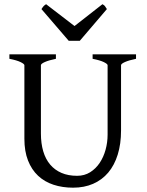

<svg xmlns="http://www.w3.org/2000/svg" viewBox="-20 -872 694 907"><path d="M622.6 -594.2Q589.4 -587.4 570.6 -579.1Q551.8 -570.8 551.8 -564V-255.9Q551.8 -191.9 536.1 -141.6Q520.5 -91.3 491.2 -56.6Q461.9 -22 419.9 -3.7Q377.9 14.6 325.2 14.6Q274.9 14.6 232.7 0.7Q190.4 -13.2 159.9 -41.7Q129.4 -70.3 112.3 -113.8Q95.2 -157.2 95.2 -216.8V-564Q95.2 -569.8 77.4 -578.6Q59.6 -587.4 24.4 -594.2V-615.2H244.1V-594.2Q210.9 -587.4 192.1 -579.1Q173.3 -570.8 173.3 -564V-241.2Q173.3 -194.3 184.3 -157.2Q195.3 -120.1 217 -94.5Q238.8 -68.8 270.5 -55.2Q302.2 -41.5 344.2 -41.5Q378.9 -41.5 405.8 -58.3Q432.6 -75.2 450.9 -102.5Q469.2 -129.9 478.8 -164.8Q488.3 -199.7 488.3 -235.8V-564Q488.3 -569.8 470.5 -578.6Q452.6 -587.4 417.5 -594.2V-615.2H622.6ZM356.9 -679.2H304.7L175.8 -829.1Q179.2 -834 181.6 -837.4Q184.1 -840.8 186.3 -843.3Q188.5 -845.7 191.2 -847.7Q193.8 -849.6 197.8 -852.1L332 -749L463.9 -852.1Q472.2 -847.7 475.6 -843.3Q479 -838.9 484.9 -829.1Z"/></svg>

Font: Gentium Kaktovik
Style: Regular
Weight: 400
Designer: J. Victor Gaultney and Annie Olsen
Foundry: SIL International
Version: Version 1.102; 2013; Maintenance release